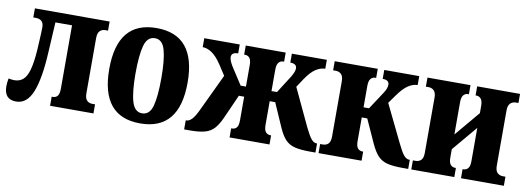

<svg xmlns="http://www.w3.org/2000/svg" viewBox="-49 -820 3031 1103"><g transform="rotate(10 1466.5 -268.0)"><path d="M70 10Q0 10 0 -67Q0 -88 5 -113Q25 -109 39 -109Q69 -109 89.5 -126.5Q110 -144 122 -187Q134 -230 139 -305Q140 -323 141.5 -350.5Q143 -378 144 -402.5Q145 -427 145 -436Q145 -483 98 -483H84V-536H520V-483H504Q485 -483 472.5 -470.5Q460 -458 460 -429V-107Q460 -77 472.5 -65Q485 -53 504 -53H520V0H267V-53H274Q291 -53 301 -65Q311 -77 311 -107V-477H214L204 -300Q196 -146 164.5 -68Q133 10 70 10Z M793 10Q565 10 565 -268Q565 -546 793 -546Q1022 -546 1022 -268Q1022 10 793 10ZM794 -49Q839 -49 854 -105Q869 -161 869 -268Q869 -375 853 -431Q837 -487 794 -487Q749 -487 733.5 -431Q718 -375 718 -268Q718 -161 734.5 -105Q751 -49 794 -49Z M1049 0V-53H1052Q1069 -53 1085.5 -70.5Q1102 -88 1123 -134L1222 -343L1183 -403Q1153 -448 1125.5 -466Q1098 -484 1072 -484V-536H1279V-484Q1240 -484 1240 -456Q1240 -438 1259 -406L1325 -304H1356V-429Q1356 -458 1346 -470.5Q1336 -483 1319 -483H1314V-536H1547V-483H1542Q1526 -483 1515.5 -470.5Q1505 -458 1505 -429V-304H1537L1602 -406Q1621 -438 1621 -456Q1621 -484 1583 -484V-536H1787V-484Q1761 -484 1733 -466.5Q1705 -449 1674 -403L1641 -353L1744 -134Q1766 -89 1780.5 -71Q1795 -53 1812 -53H1815V0H1783Q1727 0 1693.5 -8.5Q1660 -17 1638.5 -40Q1617 -63 1598 -106L1537 -245H1505V-107Q1505 -77 1515.5 -65Q1526 -53 1542 -53H1547V0H1314V-53H1319Q1336 -53 1346 -65Q1356 -77 1356 -107V-245H1325L1263 -106Q1244 -64 1223 -41Q1202 -18 1169 -9Q1136 0 1081 0Z M1833 0V-53H1849Q1868 -53 1880.5 -65Q1893 -77 1893 -107V-429Q1893 -458 1880.5 -470.5Q1868 -483 1849 -483H1833V-536H2084V-483H2079Q2063 -483 2052.5 -470.5Q2042 -458 2042 -429V-304H2074L2141 -406Q2152 -423 2156 -435Q2160 -447 2160 -456Q2160 -484 2122 -484V-536H2326V-484Q2300 -484 2272 -466Q2244 -448 2212 -403L2177 -354L2284 -134Q2306 -88 2321 -70.5Q2336 -53 2353 -53H2356V0H2323Q2267 0 2233.5 -8.5Q2200 -17 2178.5 -40Q2157 -63 2137 -106L2074 -245H2042V-107Q2042 -77 2052.5 -65Q2063 -53 2079 -53H2084V0Z M2374 0V-53H2390Q2409 -53 2421.5 -65Q2434 -77 2434 -107V-429Q2434 -458 2421.5 -470.5Q2409 -483 2390 -483H2374V-536H2625V-483H2620Q2604 -483 2593.5 -470.5Q2583 -458 2583 -429V-241L2706 -387V-429Q2706 -458 2695.5 -470.5Q2685 -483 2669 -483H2664V-536H2914V-483H2899Q2880 -483 2867 -470.5Q2854 -458 2854 -429V-107Q2854 -77 2867 -65Q2880 -53 2899 -53H2914V0H2664V-53H2669Q2685 -53 2695.5 -65Q2706 -77 2706 -107V-301L2583 -155V-107Q2583 -77 2593.5 -65Q2604 -53 2620 -53H2625V0Z"/></g></svg>

Font: Noto Serif ExtraCondensed ExtraBold
Style: Regular
Weight: 800
Width: 2
Designer: Monotype Design Team
Foundry: Monotype Imaging Inc.
Version: Version 2.013; ttfautohint (v1.8.4.7-5d5b)